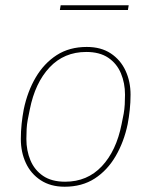

<svg xmlns="http://www.w3.org/2000/svg" viewBox="-20 -696 574 728"><path d="M225 12Q172 12 134.5 -12.5Q97 -37 78 -78Q59 -119 59 -169Q59 -198 62 -226.5Q65 -255 70 -281Q84 -349 115.5 -402.5Q147 -456 195 -487Q243 -518 309 -518Q363 -518 400 -493.5Q437 -469 456 -428Q475 -387 475 -337Q475 -308 472 -279.5Q469 -251 464 -225Q450 -158 418.5 -104Q387 -50 339 -19Q291 12 225 12ZM227 -7Q311 -7 366 -65.5Q421 -124 441 -225L449 -265Q452 -282 453 -300Q454 -318 454 -337Q454 -381 438.5 -418Q423 -455 390.5 -477Q358 -499 307 -499Q223 -499 168 -440.5Q113 -382 93 -281L85 -241Q82 -225 81 -207Q80 -189 80 -169Q80 -125 95.5 -88Q111 -51 143.5 -29Q176 -7 227 -7ZM207 -658 210 -676H468L465 -658Z"/></svg>

Font: IBM Plex Sans Thin
Style: Italic
Weight: 250
Italic angle: -11.31°
Designer: Mike Abbink, Paul van der Laan, Pieter van Rosmalen
Foundry: Bold Monday
Version: Version 3.201